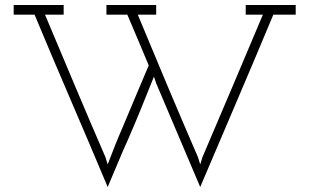

<svg xmlns="http://www.w3.org/2000/svg" viewBox="-20 -720 1244 772"><path d="M493 -155Q472 -109 452.5 -61.5Q433 -14 413 32Q340 -142 266 -314Q192 -486 119 -661H35V-700H236V-661H161Q222 -516 282 -373.5Q342 -231 404 -88L413 -59Q426 -94 442.5 -135Q459 -176 476 -215Q501 -276 527 -336.5Q553 -397 578 -457Q557 -508 535.5 -558.5Q514 -609 492 -661H408V-700H608V-661H534Q594 -516 654 -373.5Q714 -231 776 -88L785 -59L794 -88Q855 -231 915.5 -373.5Q976 -516 1037 -661H968V-700H1169V-661H1079Q1006 -486 932.5 -314Q859 -142 785 32L608 -385L599 -412Q575 -352 548 -285.5Q521 -219 493 -155Z"/></svg>

Font: Josefin Slab
Style: Regular
Weight: 400
Designer: Santiago Orozco
Foundry: Typemade
Version: Version 2.000